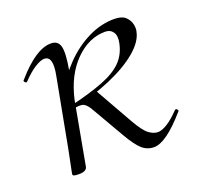

<svg xmlns="http://www.w3.org/2000/svg" viewBox="-82 -487 601 584"><g transform="rotate(-20 218.0 -195.0)"><path d="M82 8Q69 8 65 6.5Q61 5 61 2Q61 -1 66 -24.5Q71 -48 76 -74L118 -297Q130 -358 101 -358Q89 -358 70 -346Q51 -334 29 -311Q26 -307 21.5 -311.5Q17 -316 21 -319Q54 -357 82.5 -376Q111 -395 136 -395Q159 -395 164.5 -373.5Q170 -352 160 -297L145 -208L108 -6Q105 8 82 8ZM130 -184V-196Q197 -212 239 -228.5Q281 -245 303 -267.5Q325 -290 332 -324Q337 -347 328.5 -359.5Q320 -372 303 -372Q250 -372 206 -328Q162 -284 145 -208L123 -243Q147 -288 181.5 -323Q216 -358 257.5 -378.5Q299 -399 342 -399Q367 -399 378.5 -388Q390 -377 393 -363Q396 -349 393 -339Q387 -309 352 -279.5Q317 -250 260 -225.5Q203 -201 130 -184ZM324 9Q302 9 285.5 -5.5Q269 -20 247 -58L188 -160Q177 -180 166.5 -185Q156 -190 130 -184L216 -212L285 -90Q306 -53 321 -41.5Q336 -30 351 -30Q363 -30 381 -41Q399 -52 421 -75Q425 -79 429 -74.5Q433 -70 429 -67Q363 9 324 9Z"/></g></svg>

Font: Cormorant Garamond Light
Style: Italic
Weight: 300
Italic angle: -10°
Designer: Christian Thalmann (Catharsis Fonts)
Foundry: Catharsis Fonts
Version: Version 4.001